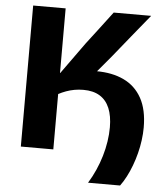

<svg xmlns="http://www.w3.org/2000/svg" viewBox="-58 -764 826 967"><g transform="rotate(5 355.0 -280.5)"><path d="M423.4 151.9Q443.7 118.9 459.5 83.3Q475.3 47.8 486.3 10.7Q497.3 -26.4 502.9 -63.2Q508.6 -100 508.6 -135.4Q508.6 -192.8 492.1 -232.2Q475.6 -271.5 442.6 -291.8Q409.6 -312 359.8 -312Q335.8 -312 314.1 -308Q292.4 -304 272.7 -296.8Q253 -289.6 234.5 -279.9V-232.4Q234.5 -165.5 234.5 -111.6Q234.5 -57.6 234.5 0H70.3Q70.3 -57.6 70.3 -111.6Q70.3 -165.5 70.3 -232.4V-474.4Q70.3 -543.6 70.3 -599Q70.3 -654.4 70.3 -713H234.5Q234.5 -654.4 234.5 -599Q234.5 -543.6 234.5 -474.4V-386.1Q250.1 -391.4 265.2 -396.2Q280.3 -400.9 295.8 -404.7L311.3 -396.9Q328.1 -401.3 345.1 -404.5Q362.2 -407.7 380.1 -409.5Q398 -411.3 416.6 -411.3Q496.7 -411.3 555.4 -383.4Q614.2 -355.5 646.4 -297.4Q678.5 -239.3 678.5 -149.5Q678.5 -118.3 674 -84.9Q669.6 -51.6 661.2 -18.7Q652.8 14.2 641.2 45Q629.7 75.9 615.5 103Q601.4 130.2 585.2 151.9ZM366.6 -348.2 232.2 -381.4 349.7 -545Q379.7 -584 409.1 -622.7Q438.4 -661.4 477.4 -713H666.8Q620.6 -656.6 576.4 -602.1Q532.2 -547.6 487.5 -492.2Z"/></g></svg>

Font: Commissioner Thin
Style: Regular
Weight: 100
Designer: Kostas Bartsokas
Foundry: Kostas Bartsokas
Version: Version 1.001;gftools[0.9.23]